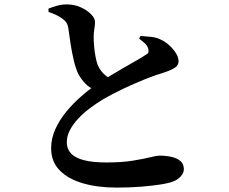

<svg xmlns="http://www.w3.org/2000/svg" viewBox="-20 -810 1040 871"><path d="M509 41Q423 41 356 21.5Q289 2 250.5 -37.5Q212 -77 212 -137Q212 -182 231 -224Q250 -266 280.5 -303Q311 -340 345 -370Q379 -400 409 -421Q437 -440 472 -461.5Q507 -483 542 -503Q577 -523 604 -538.5Q631 -554 642 -562Q652 -567 653.5 -574Q655 -581 652 -591Q647 -605 635 -615.5Q623 -626 611 -635L618 -647Q644 -645 667.5 -642.5Q691 -640 710 -630Q730 -621 748.5 -604Q767 -587 778.5 -568Q790 -549 790 -532Q790 -515 775 -504Q760 -493 724 -481Q686 -470 637.5 -450.5Q589 -431 540.5 -408Q492 -385 450 -361Q417 -341 387 -318.5Q357 -296 333.5 -270.5Q310 -245 296.5 -218.5Q283 -192 283 -164Q283 -134 302.5 -113.5Q322 -93 362 -83Q402 -73 463 -73Q532 -73 581.5 -81Q631 -89 661 -96.5Q691 -104 702 -104Q731 -104 757 -98.5Q783 -93 798.5 -79.5Q814 -66 814 -42Q814 -26 800.5 -10.5Q787 5 766 13Q746 21 707.5 27Q669 33 618.5 37Q568 41 509 41ZM416 -399Q386 -411 366.5 -431.5Q347 -452 334 -477Q323 -501 314.5 -537Q306 -573 300 -612Q294 -651 290 -682Q287 -699 280 -709Q273 -719 258 -729Q246 -737 230.5 -744Q215 -751 200 -756V-771Q220 -779 240.5 -784.5Q261 -790 283 -790Q317 -790 346 -777Q375 -764 393 -745.5Q411 -727 411 -711Q411 -696 408 -679Q405 -662 405 -642Q405 -623 407 -600Q409 -577 413 -554.5Q417 -532 423 -516Q434 -491 451 -474.5Q468 -458 492 -448Z"/></svg>

Font: Noto Serif JP ExtraLight
Style: Bold
Weight: 700
Version: Version 2.003-H1;hotconv 1.1.1;makeotfexe 2.6.0